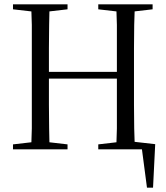

<svg xmlns="http://www.w3.org/2000/svg" viewBox="-20 -690 766 887"><path d="M591 0H678L633 -21L659 177H687L697 -24L591 -36ZM40 0H292V-23L180 -36H153L40 -23ZM124 0H209Q208 -44 207 -97Q206 -150 206 -207V-320V-360V-467Q206 -522 207 -575Q208 -627 209 -670H124Q126 -627 127 -575Q127 -522 127 -467V-360V-314V-206Q127 -149 127 -96Q126 -43 124 0ZM163 -327H564V-358H163ZM434 0H685V-23L573 -36H546L434 -23ZM517 0H603Q601 -44 600 -97Q599 -149 599 -206V-314V-360V-467Q599 -522 600 -575Q601 -627 603 -670H517Q519 -627 520 -575Q520 -522 520 -467V-360V-320V-207Q520 -149 520 -96Q519 -43 517 0ZM40 -647 153 -634H180L292 -647V-670H40ZM434 -647 546 -634H573L685 -647V-670H434Z"/></svg>

Font: Source Serif 4 48pt
Style: Regular
Weight: 400
Designer: Frank Grie√ühammer
Foundry: Adobe Systems Incorporated
Version: Version 4.004;hotconv 1.0.116;makeotfexe 2.5.65601